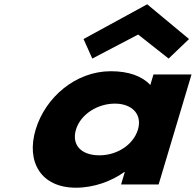

<svg xmlns="http://www.w3.org/2000/svg" viewBox="-20 -860 913 895"><path d="M369.4 -678 410.2 -587 624 -699 766 -587 861.2 -678 666.2 -840ZM146.2 -256C191.1 -406 332.5 -528 496.6 -528C580.1 -528 642.2 -505 680.8 -464L695.4 -513H872.8L719.4 0H544.4L561.7 -58H559.3C500.8 -16 418.9 15 334.2 15C170.1 15 101.3 -106 146.2 -256ZM334.2 -256C313.2 -186 356.4 -136 443.5 -136C527 -136 602 -186 623 -256C644.2 -327 595.4 -377 515.6 -377C434.5 -377 355.4 -327 334.2 -256Z"/></svg>

Font: Hussar
Style: BdSuprExtOblThree
Weight: 700
Foundry: Cannot Into Space Fonts
Version: Version 2.00